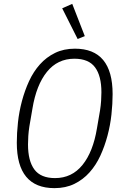

<svg xmlns="http://www.w3.org/2000/svg" viewBox="-20 -962 640 994"><path d="M262 12Q67 12 67 -223Q67 -273 73 -328.5Q79 -384 93.5 -438.5Q108 -493 130.5 -542Q153 -591 186.5 -628.5Q220 -666 265 -688Q310 -710 368 -710Q563 -710 563 -475Q563 -425 557 -369.5Q551 -314 536.5 -259.5Q522 -205 499.5 -156Q477 -107 443.5 -69.5Q410 -32 365 -10Q320 12 262 12ZM265 -40Q352 -40 407 -108Q462 -176 482 -298L498 -391Q502 -417 503.5 -440.5Q505 -464 505 -484Q505 -569 472 -613.5Q439 -658 365 -658Q278 -658 223 -590Q168 -522 148 -400L132 -307Q128 -281 126.5 -257.5Q125 -234 125 -214Q125 -129 158 -84.5Q191 -40 265 -40ZM302 -919 354 -942 419 -775 382 -760Z"/></svg>

Font: IBM Plex Mono Light
Style: Italic
Weight: 300
Italic angle: -9°
Monospace: yes
Designer: Mike Abbink, Paul van der Laan, Pieter van Rosmalen
Foundry: Bold Monday
Version: Version 2.3